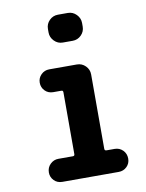

<svg xmlns="http://www.w3.org/2000/svg" viewBox="-85 -821 671 882"><g transform="rotate(-10 250.0 -380.0)"><path d="M247.1 -759.8H293Q316.4 -759.8 333 -742.7Q349.6 -725.6 349.6 -703.1V-686.5Q349.6 -663.1 333 -646.5Q316.4 -629.9 293 -629.9H247.1Q223.6 -629.9 207 -647Q190.4 -664.1 190.4 -686.5V-703.1Q190.4 -726.6 207 -743.2Q223.6 -759.8 247.1 -759.8ZM396.5 -107.4Q418.9 -107.4 434.6 -91.8Q450.2 -76.2 450.2 -52.7Q450.2 -30.3 434.6 -15.1Q418.9 0 396.5 0H133.8Q110.4 0 95.2 -15.6Q80.1 -31.2 80.1 -52.7Q80.1 -76.2 96.2 -91.8Q112.3 -107.4 133.8 -107.4H202.1Q210 -107.4 210 -116.2V-404.3Q210 -413.1 202.1 -413.1H164.1Q140.6 -413.1 125.5 -428.7Q110.4 -444.3 110.4 -466.3Q110.4 -488.3 126 -503.9Q141.6 -519.5 164.1 -519.5H293Q316.4 -519.5 333 -502.9Q349.6 -486.3 349.6 -462.9V-116.2Q349.6 -107.4 358.4 -107.4Z"/></g></svg>

Font: Rounded Mgen+ 1m bold
Style: Bold
Weight: 700
Designer: [Source Han Sans]
Ryoko NISHIZUKA  (kana & ideographs); Paul D. Hunt (Latin, Greek & Cyrillic); Wenlong ZHANG  (bopomofo
Version: Version 1.059.20150602